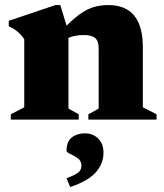

<svg xmlns="http://www.w3.org/2000/svg" viewBox="-20 -471 644 756"><path d="M328 -21 368.5 -43.5V-279.5Q368.5 -309.5 354.8 -321.2Q341 -333 310.5 -333Q275.5 -333 249.5 -322V-43.5L290 -21V0H22.5V-21L75.5 -48.5V-316.5Q62 -336.5 47.2 -348Q32.5 -359.5 14.5 -367.5V-389L198 -451H217.5L242 -370Q277.5 -405 304.8 -422.2Q332 -439.5 356.5 -445.2Q381 -451 407 -451Q542.5 -451 542.5 -284.5V-48.5L596.5 -21V0H328ZM242 231Q280 216 290.2 206.5Q300.5 197 300.5 181.5Q300.5 162 286 151.8Q271.5 141.5 256.8 135.2Q242 129 242 122.5Q242 86.5 262.8 70.2Q283.5 54 314 54Q345.5 54 366.5 74.5Q387.5 95 387.5 130Q387.5 173.5 357 207.8Q326.5 242 256.5 265.5Z"/></svg>

Font: Newsreader 16pt ExtraBold
Style: Regular
Weight: 800
Designer: Hugues Gentile
Foundry: Production Type
Version: Version 1.003; ttfautohint (v1.8.3)